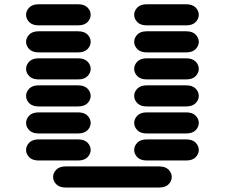

<svg xmlns="http://www.w3.org/2000/svg" viewBox="-20 -881 1040 888"><path d="M284.2 -13.7Q254.9 -13.7 240.2 -28.8Q225.6 -43.9 225.6 -62.5Q225.6 -81.1 240.2 -96.2Q254.9 -111.3 284.2 -111.3H715.8Q745.1 -111.3 759.8 -96.2Q774.4 -81.1 774.4 -62.5Q774.4 -43.9 759.8 -28.8Q745.1 -13.7 715.8 -13.7ZM159.2 -138.7Q129.9 -138.7 115.2 -153.8Q100.6 -168.9 100.6 -187.5Q100.6 -206.1 115.2 -221.2Q129.9 -236.3 159.2 -236.3H340.8Q370.1 -236.3 384.8 -221.2Q399.4 -206.1 399.4 -187.5Q399.4 -168.9 384.8 -153.8Q370.1 -138.7 340.8 -138.7ZM659.2 -138.7Q629.9 -138.7 615.2 -153.8Q600.6 -168.9 600.6 -187.5Q600.6 -206.1 615.2 -221.2Q629.9 -236.3 659.2 -236.3H840.8Q870.1 -236.3 884.8 -221.2Q899.4 -206.1 899.4 -187.5Q899.4 -168.9 884.8 -153.8Q870.1 -138.7 840.8 -138.7ZM159.2 -263.7Q129.9 -263.7 115.2 -278.8Q100.6 -293.9 100.6 -312.5Q100.6 -331.1 115.2 -346.2Q129.9 -361.3 159.2 -361.3H340.8Q370.1 -361.3 384.8 -346.2Q399.4 -331.1 399.4 -312.5Q399.4 -293.9 384.8 -278.8Q370.1 -263.7 340.8 -263.7ZM659.2 -263.7Q629.9 -263.7 615.2 -278.8Q600.6 -293.9 600.6 -312.5Q600.6 -331.1 615.2 -346.2Q629.9 -361.3 659.2 -361.3H840.8Q870.1 -361.3 884.8 -346.2Q899.4 -331.1 899.4 -312.5Q899.4 -293.9 884.8 -278.8Q870.1 -263.7 840.8 -263.7ZM159.2 -388.7Q129.9 -388.7 115.2 -403.8Q100.6 -418.9 100.6 -437.5Q100.6 -456.1 115.2 -471.2Q129.9 -486.3 159.2 -486.3H340.8Q370.1 -486.3 384.8 -471.2Q399.4 -456.1 399.4 -437.5Q399.4 -418.9 384.8 -403.8Q370.1 -388.7 340.8 -388.7ZM659.2 -388.7Q629.9 -388.7 615.2 -403.8Q600.6 -418.9 600.6 -437.5Q600.6 -456.1 615.2 -471.2Q629.9 -486.3 659.2 -486.3H840.8Q870.1 -486.3 884.8 -471.2Q899.4 -456.1 899.4 -437.5Q899.4 -418.9 884.8 -403.8Q870.1 -388.7 840.8 -388.7ZM159.2 -513.7Q129.9 -513.7 115.2 -528.8Q100.6 -543.9 100.6 -562.5Q100.6 -581.1 115.2 -596.2Q129.9 -611.3 159.2 -611.3H340.8Q370.1 -611.3 384.8 -596.2Q399.4 -581.1 399.4 -562.5Q399.4 -543.9 384.8 -528.8Q370.1 -513.7 340.8 -513.7ZM659.2 -513.7Q629.9 -513.7 615.2 -528.8Q600.6 -543.9 600.6 -562.5Q600.6 -581.1 615.2 -596.2Q629.9 -611.3 659.2 -611.3H840.8Q870.1 -611.3 884.8 -596.2Q899.4 -581.1 899.4 -562.5Q899.4 -543.9 884.8 -528.8Q870.1 -513.7 840.8 -513.7ZM159.2 -638.7Q129.9 -638.7 115.2 -653.8Q100.6 -668.9 100.6 -687.5Q100.6 -706.1 115.2 -721.2Q129.9 -736.3 159.2 -736.3H340.8Q370.1 -736.3 384.8 -721.2Q399.4 -706.1 399.4 -687.5Q399.4 -668.9 384.8 -653.8Q370.1 -638.7 340.8 -638.7ZM659.2 -638.7Q629.9 -638.7 615.2 -653.8Q600.6 -668.9 600.6 -687.5Q600.6 -706.1 615.2 -721.2Q629.9 -736.3 659.2 -736.3H840.8Q870.1 -736.3 884.8 -721.2Q899.4 -706.1 899.4 -687.5Q899.4 -668.9 884.8 -653.8Q870.1 -638.7 840.8 -638.7ZM159.2 -763.7Q129.9 -763.7 115.2 -778.8Q100.6 -793.9 100.6 -812.5Q100.6 -831.1 115.2 -846.2Q129.9 -861.3 159.2 -861.3H340.8Q370.1 -861.3 384.8 -846.2Q399.4 -831.1 399.4 -812.5Q399.4 -793.9 384.8 -778.8Q370.1 -763.7 340.8 -763.7ZM659.2 -763.7Q629.9 -763.7 615.2 -778.8Q600.6 -793.9 600.6 -812.5Q600.6 -831.1 615.2 -846.2Q629.9 -861.3 659.2 -861.3H840.8Q870.1 -861.3 884.8 -846.2Q899.4 -831.1 899.4 -812.5Q899.4 -793.9 884.8 -778.8Q870.1 -763.7 840.8 -763.7Z"/></svg>

Font: Sixtyfour Normal
Style: Regular
Weight: 400
Monospace: yes
Designer: Jens Kutilek
Foundry: Jens Kutilek
Version: Version 2.000